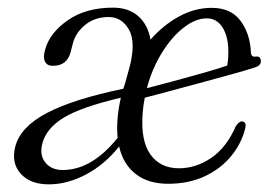

<svg xmlns="http://www.w3.org/2000/svg" viewBox="-20 -471 710 502"><path d="M20 -88Q33.5 -139.5 103 -175.8Q172.5 -212 302.5 -239Q305 -246 307 -253L318.5 -294.5Q336 -361 317 -393.8Q298 -426.5 264.5 -426.5Q228 -426.5 203 -406.2Q178 -386 170.5 -357.5L164.5 -334Q154.5 -298 117 -299Q103 -299 97.5 -310.2Q92 -321.5 98 -341.5Q110 -385 157.2 -418Q204.5 -451 275.5 -451Q316 -451 341.2 -429Q366.5 -407 373.5 -367.5Q407 -405.5 448.2 -428Q489.5 -450.5 533.5 -450.5Q583.5 -450.5 608.8 -416.8Q634 -383 636 -333.5Q637 -321.5 648 -323Q661 -325 662 -312.5Q663.5 -299.5 644.5 -294Q621 -286.5 582.8 -276Q544.5 -265.5 501.8 -253.8Q459 -242 420.8 -232Q382.5 -222 358.5 -215.5Q354.5 -195.5 353 -175.5Q347.5 -102.5 373.5 -66.8Q399.5 -31 448 -31Q492 -31 532 -58Q572 -85 596 -140Q604.5 -154 612.5 -153.5Q625.5 -153 621 -135Q611.5 -96 584.5 -63Q557.5 -30 515.5 -10.2Q473.5 9.5 419.5 9.5Q367.5 9.5 334.8 -16Q302 -41.5 291.5 -88Q253.5 -40.5 204.8 -14.8Q156 11 107.5 11Q59 11 34 -17Q9 -45 20 -88ZM520.5 -423Q491.5 -423 460.5 -399Q429.5 -375 403.8 -333.8Q378 -292.5 364 -240.5Q391.5 -247.5 430.5 -258Q469.5 -268.5 508.5 -279.5Q547.5 -290.5 574 -299.5Q577 -314 577 -336Q577 -375 562 -399Q547 -423 520.5 -423ZM287 -156Q289 -185.5 296 -215.5Q191.5 -191 146 -163Q100.5 -135 90.5 -95Q83 -65 98.8 -45.8Q114.5 -26.5 144 -26.5Q220 -26.5 287.5 -110.5Q285.5 -131.5 287 -156Z"/></svg>

Font: Fraunces 72pt Soft Light
Style: Italic
Weight: 300
Italic angle: -16°
Version: Version 1.000;[b76b70a41]